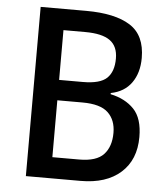

<svg xmlns="http://www.w3.org/2000/svg" viewBox="-52 -811 700 807"><g transform="rotate(5 298.5 -408.0)"><path d="M279 -765Q401 -765 465 -724.5Q529 -684 529 -588Q529 -525 499 -483Q469 -441 412 -430V-425Q474 -412 511 -373.5Q548 -335 548 -256Q548 -160 487 -105.5Q426 -51 318 -51H87V-765ZM291 -466Q364 -466 392.5 -493.5Q421 -521 421 -576Q421 -628 387.5 -652Q354 -676 283 -676H191V-466ZM191 -380V-140H304Q377 -140 407.5 -173Q438 -206 438 -264Q438 -318 405.5 -349Q373 -380 297 -380Z"/></g></svg>

Font: Noto Sans Tamil UI SemiCondensed Medium
Style: Regular
Weight: 500
Width: 4
Designer: Jelle Bosma - Monotype Design Team
Foundry: Monotype Imaging Inc.
Version: Version 2.004; ttfautohint (v1.8.4.7-5d5b)